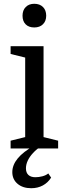

<svg xmlns="http://www.w3.org/2000/svg" viewBox="-20 -784 352 1014"><path d="M113 -480 36 -499V-540H210V-60L287 -41V0H36V-41L113 -60ZM99 -701Q99 -730 116 -747Q133 -764 161 -764Q190 -764 207 -747Q224 -730 224 -701Q224 -673 207 -656Q190 -639 161 -639Q132 -639 115.5 -655.5Q99 -672 99 -701ZM145 210Q100 210 72.5 186.5Q45 163 45 125Q45 50 159 -14H200Q173 4 154.5 24Q136 44 126.5 64.5Q117 85 117 105Q117 128 130 140Q143 152 167 152Q185 152 204 147Q223 142 235 132L250 154Q233 181 206 195.5Q179 210 145 210Z"/></svg>

Font: Domine
Style: Regular
Weight: 400
Designer: Pablo Impallari, Rodrigo Fuenzalida, Brenda Gallo
Foundry: Pablo Impallari, Rodrigo Fuenzalida, Brenda Gallo
Version: Version 2.000;September 19, 2022;FontCreator 14.0.0.2877 64-